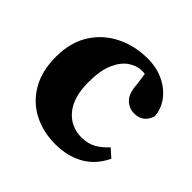

<svg xmlns="http://www.w3.org/2000/svg" viewBox="-135 -633 783 783"><g transform="rotate(45 256.5 -242.0)"><path d="M277 15Q209 15 152.5 -13.5Q96 -42 62 -99Q28 -156 28 -240Q28 -322 64.5 -380Q101 -438 162.5 -468.5Q224 -499 298 -499Q351 -499 392 -479Q433 -459 457.5 -426Q482 -393 485 -353Q469 -301 417 -301Q388 -301 366 -322Q344 -343 341 -396L334 -446Q330 -447 325 -447Q320 -447 315 -447Q287 -447 259 -428Q231 -409 213 -368Q195 -327 195 -259Q195 -173 233.5 -126.5Q272 -80 335 -80Q371 -80 398 -95.5Q425 -111 447 -136L482 -105Q453 -44 400.5 -14.5Q348 15 277 15Z"/></g></svg>

Font: Source Serif Pro
Style: Bold
Weight: 700
Designer: Frank Grießhammer
Foundry: Adobe Systems Incorporated
Version: Version 3.001;hotconv 1.0.111;makeotfexe 2.5.65597